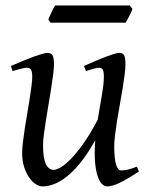

<svg xmlns="http://www.w3.org/2000/svg" viewBox="-20 -646 539 686"><path d="M476.1 -33.2Q436.5 -6.8 408.9 6.6Q381.3 20 362.8 20Q353.5 20 344.5 11.5Q335.4 2.9 328.9 -16.6Q322.3 -36.1 319.6 -67.6Q316.9 -99.1 320.3 -145Q300.3 -108.9 278.1 -78.6Q255.9 -48.3 231.9 -26.4Q208 -4.4 182.6 7.8Q157.2 20 130.9 20Q121.1 20 108.6 12.5Q96.2 4.9 85.2 -10.3Q74.2 -25.4 66.7 -47.9Q59.1 -70.3 59.1 -100.1Q59.1 -114.7 61.8 -137.2Q64.5 -159.7 68.4 -185.5Q72.3 -211.4 77.1 -239.3Q82 -267.1 85.9 -292.5Q89.8 -317.9 92.5 -338.4Q95.2 -358.9 95.2 -371.1Q95.2 -382.3 93.8 -388.9Q92.3 -395.5 89.6 -398.7Q86.9 -401.9 83.3 -402.8Q79.6 -403.8 75.2 -403.8Q70.8 -403.8 62.5 -402.1Q54.2 -400.4 45.9 -397.9Q36.1 -395.5 24.9 -392.1L19 -410.2Q39.6 -419.4 60.3 -428Q81.1 -436.5 98.6 -442.9Q116.2 -449.2 129.6 -453.1Q143.1 -457 148.9 -457Q163.1 -457 168 -447.8Q172.9 -438.5 172.9 -416Q172.9 -401.9 169.9 -378.9Q167 -356 162.6 -328.6Q158.2 -301.3 153.3 -272Q148.4 -242.7 144 -215.3Q139.6 -188 136.7 -165Q133.8 -142.1 133.8 -127.9Q133.8 -81.1 143.8 -60.1Q153.8 -39.1 171.9 -39.1Q181.6 -39.1 197.8 -48.6Q213.9 -58.1 234.4 -79.3Q254.9 -100.6 279.1 -134.8Q303.2 -168.9 329.1 -218.3Q332.5 -239.3 336.2 -260.5Q339.8 -281.7 343.3 -301.5Q346.7 -321.3 348.9 -339.1Q351.1 -356.9 351.1 -371.1Q351.1 -382.3 349.9 -388.9Q348.6 -395.5 346.2 -398.7Q343.8 -401.9 340.6 -402.8Q337.4 -403.8 333 -403.8Q328.6 -403.8 321 -402.1Q313.5 -400.4 305.7 -397.9Q296.9 -395.5 287.1 -392.1L279.8 -410.2Q300.3 -419.4 320.3 -428Q340.3 -436.5 357.2 -442.9Q374 -449.2 386.7 -453.1Q399.4 -457 405.8 -457Q419.4 -457 423.8 -447.8Q428.2 -438.5 428.2 -416Q428.2 -401.9 425.3 -379.2Q422.4 -356.4 418 -329.3Q413.6 -302.2 408.2 -272.7Q402.8 -243.2 398.4 -215.6Q394 -188 391.1 -164.1Q388.2 -140.1 388.2 -124Q388.2 -79.6 394.5 -58.3Q400.9 -37.1 413.1 -37.1Q425.8 -37.1 438.7 -40.3Q451.7 -43.5 469.2 -50.8ZM453.1 -614.3Q451.7 -608.9 448.5 -602.1Q445.3 -595.2 441.7 -588.4Q438 -581.5 434.6 -575.2Q431.2 -568.8 428.7 -564.9H160.6L152.8 -576.7Q154.8 -581.5 157.7 -588.1Q160.6 -594.7 163.8 -601.6Q167 -608.4 170.4 -615Q173.8 -621.6 176.8 -626.5H443.8Z"/></svg>

Font: Gentium Plus Afr
Style: Italic
Weight: 400
Italic angle: -8°
Designer: J. Victor Gaultney, Annie Olsen, Iska Routamaa, Becca Hirsbrunner
Foundry: SIL International
Version: Version 5.000